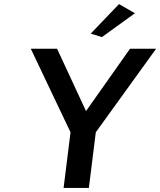

<svg xmlns="http://www.w3.org/2000/svg" viewBox="-20 -932 786 942"><path d="M425 -767 480 -750 642 -867 564 -912ZM746 -693H618L402 -387L260 -693H131L326 -283L292 -10H416L450 -283Z"/></svg>

Font: Bluebird
Style: LiObl
Weight: 300
Designer: Jasper
Foundry: Cannot Into Space Fonts
Version: Version 0.98